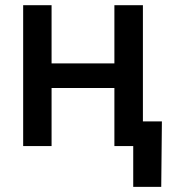

<svg xmlns="http://www.w3.org/2000/svg" viewBox="-20 -560 655 736"><path d="M446.3 -316.9V-222.7H149.4V-316.9ZM177.7 -540V0H68.8V-540ZM527.8 -540V0H418.5V-540ZM490.7 156.2V0H452.1V-94.7H600.6L598.1 156.2Z"/></svg>

Font: V-Inter
Style: Medium-500
Weight: 500
Designer: Rasmus Andersson
Foundry: rsms
Version: Version 4.000;git-4146feb